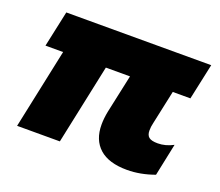

<svg xmlns="http://www.w3.org/2000/svg" viewBox="-90 -606 855 747"><g transform="rotate(20 337.5 -232.5)"><path d="M345 -117Q345 -143 351 -173L385 -331H285L215 0H38L108 -331H35L67 -480H667L635 -331H562L532 -191Q528 -175 528 -159Q528 -140 538.5 -131.5Q549 -123 575 -123Q607 -123 639 -140L611 -6Q553 15 498 15Q422 15 383.5 -19.5Q345 -54 345 -117Z"/></g></svg>

Font: Prompt Bold
Style: Bold Italic
Weight: 700
Italic angle: -12°
Designer: Katatrad Team
Foundry: CadsonDemak
Version: Version 1.000